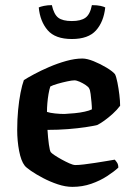

<svg xmlns="http://www.w3.org/2000/svg" viewBox="-20 -728 514 748"><path d="M262 0Q235 0 205 -10Q175 -20 147.5 -34.5Q120 -49 100.5 -62.5Q81 -76 76 -83Q62 -101 54.5 -140Q47 -179 47 -222Q47 -262 50.5 -299Q54 -336 60 -366.5Q66 -397 73 -416Q87 -425 113 -439Q139 -453 171.5 -467Q204 -481 238 -490.5Q272 -500 301 -500Q319 -500 345 -489.5Q371 -479 395 -464.5Q419 -450 428 -439Q433 -429 437.5 -406.5Q442 -384 445 -359Q448 -334 448 -316Q436 -300 419.5 -285Q403 -270 387 -258.5Q371 -247 359 -241Q343 -237 313 -232.5Q283 -228 245 -225Q207 -222 165 -222Q167 -190 170.5 -165Q174 -140 178 -135Q181 -131 193 -123Q205 -115 220.5 -106.5Q236 -98 250.5 -91.5Q265 -85 274 -85Q287 -85 307.5 -87.5Q328 -90 351 -93.5Q374 -97 394.5 -100.5Q415 -104 427 -106Q431 -102 436 -94.5Q441 -87 441 -75Q425 -60 397.5 -42Q370 -24 335.5 -12Q301 0 262 0ZM231 -284Q250 -285 271 -287Q292 -289 310 -293Q328 -297 338 -302Q338 -313 336.5 -329.5Q335 -346 333 -362Q331 -378 327 -384Q325 -389 314 -396.5Q303 -404 290.5 -409.5Q278 -415 270 -415Q261 -415 242 -411Q223 -407 204 -401.5Q185 -396 176 -391Q172 -379 169 -361.5Q166 -344 164.5 -326Q163 -308 163 -292Q175 -288 194.5 -286Q214 -284 231 -284ZM260 -576Q195 -576 165.5 -610.5Q136 -645 131 -699Q137 -702 151 -705Q165 -708 182 -708Q190 -672 207 -659Q224 -646 260 -646Q295 -646 313 -659Q331 -672 338 -708Q359 -708 372 -705Q385 -702 390 -699Q384 -643 354 -609.5Q324 -576 260 -576Z"/></svg>

Font: Texturina Medium 12pt SemiBold
Style: Regular
Weight: 600
Version: Version 1.002